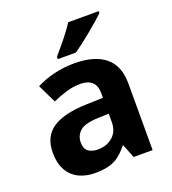

<svg xmlns="http://www.w3.org/2000/svg" viewBox="-140 -872 884 987"><g transform="rotate(-20 302.0 -378.0)"><path d="M302 -557Q412 -557 470.5 -509.5Q529 -462 529 -364V0H425L396 -74H392Q369 -45 344.5 -26Q320 -7 288.5 1.5Q257 10 211 10Q163 10 124.5 -8.5Q86 -27 64 -65.5Q42 -104 42 -163Q42 -250 103 -291.5Q164 -333 286 -337L381 -340V-364Q381 -407 358.5 -427Q336 -447 296 -447Q256 -447 218 -435.5Q180 -424 142 -407L93 -508Q137 -531 190.5 -544Q244 -557 302 -557ZM323 -251Q251 -249 223 -225Q195 -201 195 -162Q195 -128 215 -113.5Q235 -99 267 -99Q315 -99 348 -127.5Q381 -156 381 -208V-253ZM513 -756Q499 -742 476 -722Q453 -702 426.5 -680Q400 -658 374.5 -638.5Q349 -619 330 -606H231V-619Q247 -638 268.5 -663.5Q290 -689 311 -716.5Q332 -744 346 -766H513Z"/></g></svg>

Font: Noto Sans Telugu
Style: Regular
Weight: 400
Designer: Jelle Bosma - Monotype Design Team
Foundry: Monotype Imaging Inc.
Version: Version 2.003